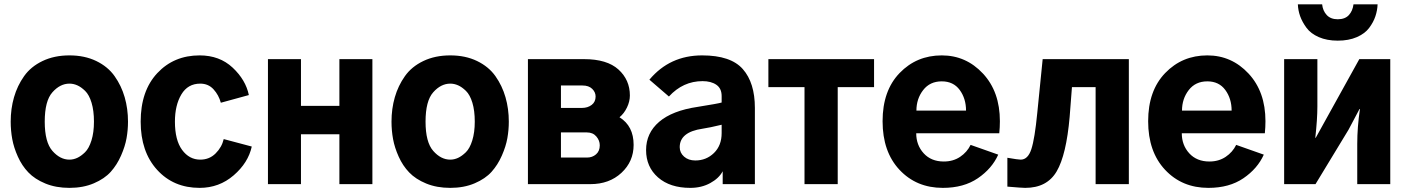

<svg xmlns="http://www.w3.org/2000/svg" viewBox="-20 -866 6618 903"><path d="M190.4 -293.9Q190.4 -197.3 226.6 -156.2Q262.7 -115.2 306.6 -115.2Q325.2 -115.2 343.3 -123.5Q361.3 -131.8 379.9 -149.9Q398.4 -168 410.2 -205.6Q421.9 -243.2 421.9 -293.9Q421.9 -345.7 410.6 -382.8Q399.4 -419.9 380.4 -438.5Q361.3 -457 343.3 -464.8Q325.2 -472.7 306.6 -472.7Q262.7 -472.7 226.6 -432.1Q190.4 -391.6 190.4 -293.9ZM30.3 -293.9Q30.3 -354.5 45.9 -408.7Q61.5 -462.9 93.3 -507.8Q125 -552.7 180.2 -579.1Q235.4 -605.5 306.6 -605.5Q377.9 -605.5 432.6 -579.1Q487.3 -552.7 519 -507.8Q550.8 -462.9 566.4 -408.7Q582 -354.5 582 -293.9Q582 -254.9 575.2 -216.3Q568.4 -177.7 549.3 -134.3Q530.3 -90.8 501 -58.1Q471.7 -25.4 421.4 -3.9Q371.1 17.6 306.6 17.6Q243.2 17.6 193.4 -2.9Q143.6 -23.4 113.3 -55.2Q83 -86.9 64 -129.4Q44.9 -171.9 37.6 -211.9Q30.3 -252 30.3 -293.9Z M641.6 -293.9Q641.6 -438.5 719.7 -522Q797.9 -605.5 918.9 -605.5Q1012.7 -605.5 1074.2 -547.9Q1135.7 -490.2 1150.4 -418.9L1018.6 -382.8Q1008.8 -418.9 984.4 -445.8Q960 -472.7 921.9 -472.7Q863.3 -472.7 833 -421.9Q802.7 -371.1 802.7 -293.9Q802.7 -207 836.4 -161.1Q870.1 -115.2 921.9 -115.2Q964.8 -115.2 994.1 -144.5Q1023.4 -173.8 1032.2 -211.9L1164.1 -176.8Q1147.5 -100.6 1079.1 -41.5Q1010.7 17.6 918.9 17.6Q795.9 17.6 718.8 -67.4Q641.6 -152.3 641.6 -293.9Z M1240.2 0V-587.9H1395.5V-368.2H1576.2V-587.9H1731.4V0H1576.2V-234.4H1395.5V0Z M1981.4 -293.9Q1981.4 -197.3 2017.6 -156.2Q2053.7 -115.2 2097.7 -115.2Q2116.2 -115.2 2134.3 -123.5Q2152.3 -131.8 2170.9 -149.9Q2189.5 -168 2201.2 -205.6Q2212.9 -243.2 2212.9 -293.9Q2212.9 -345.7 2201.7 -382.8Q2190.4 -419.9 2171.4 -438.5Q2152.3 -457 2134.3 -464.8Q2116.2 -472.7 2097.7 -472.7Q2053.7 -472.7 2017.6 -432.1Q1981.4 -391.6 1981.4 -293.9ZM1821.3 -293.9Q1821.3 -354.5 1836.9 -408.7Q1852.5 -462.9 1884.3 -507.8Q1916 -552.7 1971.2 -579.1Q2026.4 -605.5 2097.7 -605.5Q2168.9 -605.5 2223.6 -579.1Q2278.3 -552.7 2310.1 -507.8Q2341.8 -462.9 2357.4 -408.7Q2373 -354.5 2373 -293.9Q2373 -254.9 2366.2 -216.3Q2359.4 -177.7 2340.3 -134.3Q2321.3 -90.8 2292 -58.1Q2262.7 -25.4 2212.4 -3.9Q2162.1 17.6 2097.7 17.6Q2034.2 17.6 1984.4 -2.9Q1934.6 -23.4 1904.3 -55.2Q1874 -86.9 1855 -129.4Q1835.9 -171.9 1828.6 -211.9Q1821.3 -252 1821.3 -293.9Z M2462.9 0V-587.9H2726.6Q2835 -587.9 2888.7 -539.1Q2942.4 -490.2 2942.4 -417Q2942.4 -388.7 2928.7 -360.4Q2915 -332 2893.6 -314.5Q2960 -273.4 2960 -184.6Q2960 -106.4 2902.8 -53.2Q2845.7 0 2756.8 0ZM2618.2 -125H2741.2Q2765.6 -125 2783.2 -140.1Q2800.8 -155.3 2800.8 -182.6Q2800.8 -205.1 2784.7 -224.1Q2768.6 -243.2 2740.2 -243.2H2618.2ZM2618.2 -358.4H2716.8Q2744.1 -358.4 2762.7 -372.6Q2781.2 -386.7 2781.2 -412.1Q2781.2 -432.6 2765.1 -448.2Q2749 -463.9 2719.7 -463.9H2618.2Z M3176.8 -173.8Q3176.8 -147.5 3197.3 -129.4Q3217.8 -111.3 3250 -111.3Q3301.8 -111.3 3337.9 -146.5Q3374 -181.6 3374 -240.2V-279.3Q3317.4 -265.6 3284.2 -260.7Q3176.8 -245.1 3176.8 -173.8ZM3018.6 -160.2Q3018.6 -240.2 3080.1 -293Q3141.6 -345.7 3260.7 -363.3Q3358.4 -378.9 3374 -383.8V-414.1Q3374 -450.2 3349.1 -467.3Q3324.2 -484.4 3284.2 -484.4Q3192.4 -484.4 3126 -412.1L3034.2 -491.2Q3129.9 -605.5 3282.2 -605.5Q3417 -605.5 3473.6 -541Q3530.3 -476.6 3530.3 -358.4V0H3378.9V-60.5Q3361.3 -27.3 3320.3 -4.9Q3279.3 17.6 3226.6 17.6Q3130.9 17.6 3074.7 -31.7Q3018.6 -81.1 3018.6 -160.2Z M3593.8 -456.1V-587.9H4090.8V-456.1H3919.9V0H3763.7V-456.1Z M4130.9 -295.9Q4130.9 -439.5 4210.9 -522.5Q4291 -605.5 4409.2 -605.5Q4523.4 -605.5 4603 -520Q4682.6 -434.6 4682.6 -295.9Q4682.6 -267.6 4679.7 -239.3H4289.1Q4289.1 -183.6 4324.2 -145Q4359.4 -106.4 4418.9 -106.4Q4462.9 -106.4 4495.6 -128.4Q4528.3 -150.4 4544.9 -184.6L4674.8 -138.7Q4645.5 -73.2 4579.1 -27.8Q4512.7 17.6 4414.1 17.6Q4290 17.6 4210.4 -67.4Q4130.9 -152.3 4130.9 -295.9ZM4290 -345.7H4523.4Q4523.4 -402.3 4493.7 -442.9Q4463.9 -483.4 4409.2 -483.4Q4353.5 -483.4 4321.8 -442.4Q4290 -401.4 4290 -345.7Z M4717.8 -124Q4768.6 -115.2 4780.3 -115.2Q4814.5 -115.2 4830.6 -164.6Q4846.7 -213.9 4858.4 -335L4883.8 -587.9H5289.1V0H5132.8V-456.1H5021.5L5010.7 -316.4Q4995.1 -137.7 4949.7 -60.1Q4904.3 17.6 4801.8 17.6Q4786.1 17.6 4717.8 11.7Z M5379.9 -295.9Q5379.9 -439.5 5460 -522.5Q5540 -605.5 5658.2 -605.5Q5772.5 -605.5 5852.1 -520Q5931.6 -434.6 5931.6 -295.9Q5931.6 -267.6 5928.7 -239.3H5538.1Q5538.1 -183.6 5573.2 -145Q5608.4 -106.4 5668 -106.4Q5711.9 -106.4 5744.6 -128.4Q5777.3 -150.4 5793.9 -184.6L5923.8 -138.7Q5894.5 -73.2 5828.1 -27.8Q5761.7 17.6 5663.1 17.6Q5539.1 17.6 5459.5 -67.4Q5379.9 -152.3 5379.9 -295.9ZM5539.1 -345.7H5772.5Q5772.5 -402.3 5742.7 -442.9Q5712.9 -483.4 5658.2 -483.4Q5602.5 -483.4 5570.8 -442.4Q5539.1 -401.4 5539.1 -345.7Z M6019.5 0V-587.9H6175.8V-365.2Q6175.8 -305.7 6166 -217.8H6168L6233.4 -335.9L6373 -587.9H6518.6V0H6363.3V-188.5Q6363.3 -268.6 6376 -353.5H6374L6322.3 -255.9L6167 0ZM6084 -845.7H6198.2Q6201.2 -815.4 6219.7 -795.4Q6238.3 -775.4 6271.5 -775.4Q6305.7 -775.4 6323.7 -794.9Q6341.8 -814.5 6345.7 -845.7H6459Q6458 -817.4 6448.7 -789.6Q6439.5 -761.7 6419.4 -734.9Q6399.4 -708 6361.3 -691.4Q6323.2 -674.8 6271.5 -674.8Q6220.7 -674.8 6182.6 -691.4Q6144.5 -708 6124.5 -735.4Q6104.5 -762.7 6094.7 -790Q6085 -817.4 6084 -845.7Z"/></svg>

Font: Gothic A1 Black
Style: Regular
Weight: 900
Version: Version 2.50